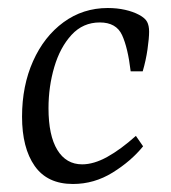

<svg xmlns="http://www.w3.org/2000/svg" viewBox="-20 -446 426 479"><path d="M162 13Q98 13 66.5 -32Q35 -77 35 -155Q35 -232 62.5 -293.5Q90 -355 138.5 -390.5Q187 -426 249 -426Q272 -426 292 -421.5Q312 -417 327 -409Q342 -401 347 -391.5Q352 -382 352 -367Q352 -351 348 -323Q344 -295 336 -268H306Q299 -327 284.5 -358.5Q270 -390 229 -390Q187 -390 158.5 -359Q130 -328 115.5 -279Q101 -230 101 -176Q101 -108 123 -72Q145 -36 185 -36Q214 -36 247.5 -54.5Q281 -73 319 -107L337 -81Q307 -44 261 -15.5Q215 13 162 13Z"/></svg>

Font: Yrsa Light
Style: Italic
Weight: 300
Italic angle: -7.10001°
Designer: Anna Giedrys (Yrsa+Rasa design), David Brezina (Yrsa art-direction, Rasa art-direction, design)
Foundry: Rosetta Type Foundry
Version: Version 2.004